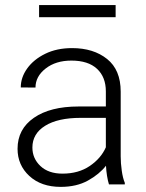

<svg xmlns="http://www.w3.org/2000/svg" viewBox="-20 -728 576 758"><path d="M410.2 0Q405.8 -13.7 402.6 -33.4Q399.4 -53.2 398.4 -73.7Q372.1 -40 327.1 -15.1Q282.2 9.8 219.7 9.8Q142.6 9.8 95.9 -33.2Q49.3 -76.2 49.3 -140.6Q49.3 -218.3 113.8 -262.9Q178.2 -307.6 290 -307.6H397.9V-367.2Q397.9 -423.8 363 -456.3Q328.1 -488.8 261.7 -488.8Q200.2 -488.8 160.2 -457.5Q120.1 -426.3 120.1 -382.3L62 -382.8Q62 -422.4 87.4 -457.8Q112.8 -493.2 158.4 -515.6Q204.1 -538.1 264.6 -538.1Q349.1 -538.1 402.8 -495.1Q456.5 -452.1 456.5 -366.2V-110.8Q456.5 -83.5 460.7 -54.2Q464.8 -24.9 472.7 -6.3V0ZM226.6 -42.5Q290 -42.5 334.5 -72.8Q378.9 -103 397.9 -146.5V-262.7H298.3Q208.5 -262.7 158.2 -231.4Q107.9 -200.2 107.9 -145.5Q107.9 -102.5 139.6 -72.5Q171.4 -42.5 226.6 -42.5ZM436.5 -708V-660.2H134.3V-708Z"/></svg>

Font: Vazirmatn UI FD ExtraLight
Style: Regular
Weight: 200
Designer: Saber Rastikerdar
Foundry: Saber Rastikerdar
Version: Version 33.003